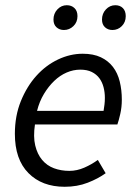

<svg xmlns="http://www.w3.org/2000/svg" viewBox="-20 -704 521 736"><path d="M225 -589Q208 -589 196.5 -599.5Q185 -610 185 -629Q185 -652 200 -668Q215 -684 236 -684Q254 -684 265.5 -673Q277 -662 277 -642Q277 -619 261.5 -604Q246 -589 225 -589ZM411 -589Q394 -589 382.5 -599.5Q371 -610 371 -629Q371 -652 386 -668Q401 -684 422 -684Q440 -684 451 -673Q462 -662 462 -642Q462 -619 447 -604Q432 -589 411 -589ZM37 -191Q37 -260 60 -316.5Q83 -373 119.5 -413.5Q156 -454 202.5 -476Q249 -498 297 -498Q338 -498 366.5 -484.5Q395 -471 413 -447.5Q431 -424 439 -391.5Q447 -359 447 -322Q447 -293 441 -267Q435 -241 430 -227H114Q107 -180 115 -146.5Q123 -113 141.5 -91Q160 -69 187 -59Q214 -49 246 -49Q275 -49 303.5 -61.5Q332 -74 355 -91L385 -40Q356 -19 316 -3.5Q276 12 228 12Q141 12 89 -40.5Q37 -93 37 -191ZM122 -279H377Q379 -291 380.5 -303Q382 -315 382 -329Q382 -350 377 -369.5Q372 -389 361 -404Q350 -419 332 -428Q314 -437 288 -437Q261 -437 235.5 -426Q210 -415 188 -394Q166 -373 148.5 -344Q131 -315 122 -279Z"/></svg>

Font: TypoPRO Source Sans Pro
Style: Italic
Weight: 400
Italic angle: -11°
Designer: Paul D. Hunt
Foundry: Adobe Systems Incorporated
Version: Version 1.075;PS 2.000;hotconv 1.0.86;makeotf.lib2.5.63406